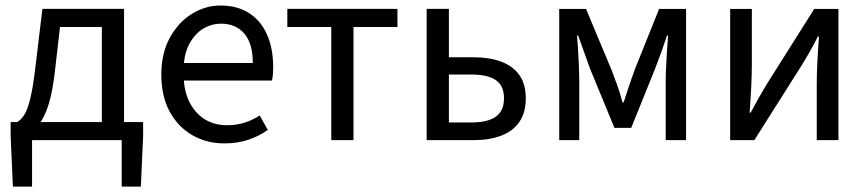

<svg xmlns="http://www.w3.org/2000/svg" viewBox="-20 -519 3207 711"><path d="M98.7 0V172H27.8L19.4 -14.9V-67H510V-14.9L501.6 172H430.7V0ZM357.2 -24.7V-419.1H202.2L183.3 -254.8Q175.7 -187.5 163.2 -143.3Q150.6 -99.1 134.5 -73.3Q118.3 -47.5 99.7 -35Q81.2 -22.6 61.7 -18.8L43.3 -67Q56.8 -74.3 68.8 -92Q80.8 -109.7 91.4 -151.1Q101.9 -192.4 111.2 -270.8L137 -486.1H439.4V-24.7Z M810.1 12Q745.2 12 692.4 -18.3Q639.5 -48.6 608.4 -105.5Q577.4 -162.5 577.4 -242.9Q577.4 -322.1 609.1 -379.6Q640.7 -437 690.8 -467.8Q740.8 -498.6 796.3 -498.6Q858.7 -498.6 902.2 -470.6Q945.8 -442.7 968.7 -391.2Q991.6 -339.8 991.6 -270Q991.6 -256.3 990.7 -244.6Q989.8 -232.9 987.2 -220.8H660.9Q664.6 -170.9 685.4 -133.8Q706.1 -96.7 740.4 -76Q774.8 -55.3 820.7 -55.3Q856.2 -55.3 886.4 -65Q916.7 -74.8 941.7 -91.6L971.6 -37.7Q940.3 -15.4 900.4 -1.7Q860.5 12 810.1 12ZM660.9 -285.6H916.2Q916.2 -357 885.1 -394.2Q853.9 -431.3 798.1 -431.3Q764.3 -431.3 734.9 -414.3Q705.5 -397.2 685.7 -364.6Q665.9 -331.9 660.9 -285.6Z M1206.8 0V-419.1H1044V-486.1H1451.8V-419.1H1289V0Z M1560 0V-486.1H1642.3V-307H1733.6Q1791.4 -307 1835.1 -291Q1878.8 -275 1902.9 -241.6Q1927 -208.2 1927 -154.9Q1927 -101.2 1902.9 -66.9Q1878.8 -32.6 1835.1 -16.3Q1791.4 0 1733.6 0ZM1642.3 -65.5H1725Q1786.7 -65.5 1816.6 -87.3Q1846.4 -109.1 1846.4 -155.2Q1846.4 -201 1816.6 -222Q1786.7 -243 1725 -243H1642.3Z M2050.9 0V-486H2150.1L2244.5 -260.4Q2255.2 -233.1 2265.8 -203.3Q2276.3 -173.6 2285.3 -139.7H2289.3Q2300.2 -173.6 2310.3 -203.3Q2320.5 -233.1 2330.2 -260.4L2420.8 -486H2520.6V0H2445.2V-218.4Q2445.2 -240.7 2446.6 -270.3Q2448 -299.9 2449.9 -331Q2451.9 -362.2 2454.1 -387.7H2450.1Q2440.1 -357.1 2429 -326.3Q2417.9 -295.4 2406.9 -267.1L2317.5 -45.5H2255.3L2164 -267.1Q2154 -295.4 2142.9 -326.3Q2131.8 -357.1 2120.8 -387.7H2116.8Q2119 -362.2 2120.9 -331Q2122.8 -299.9 2123.9 -270.3Q2125.1 -240.7 2125.1 -218.4V0Z M2683.9 0V-486H2764.2V-284.1Q2764.2 -244.7 2762 -199.3Q2759.7 -153.8 2755.9 -102.1H2759.9Q2774.3 -128.8 2791.5 -159.5Q2808.8 -190.2 2822.5 -212.2L2995.3 -486H3084.8V0H3004.5V-201.9Q3004.5 -240.6 3006.6 -286.1Q3008.8 -331.6 3012.8 -383.9H3008.8Q2995.1 -356.3 2977.8 -326.2Q2960.6 -296.1 2946.2 -273.1L2773.4 0Z"/></svg>

Font: Source Sans Variable
Style: Regular
Weight: 200
Designer: Paul D. Hunt
Foundry: Adobe Systems Incorporated
Version: Version 3.006;hotconv 1.0.111;makeotfexe 2.5.65597